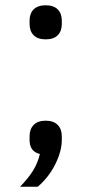

<svg xmlns="http://www.w3.org/2000/svg" viewBox="-20 -574 345 727"><path d="M92 -483V-496Q92 -523 107.5 -538.5Q123 -554 153 -554Q183 -554 198.5 -538.5Q214 -523 214 -496V-483Q214 -456 198.5 -440.5Q183 -425 153 -425Q123 -425 107.5 -440.5Q92 -456 92 -483ZM214 -58V-44Q214 -2 189.5 47.5Q165 97 123 133H56Q88 100 105.5 71.5Q123 43 131 9Q92 0 92 -44V-58Q92 -85 107.5 -101Q123 -117 153 -117Q183 -117 198.5 -101Q214 -85 214 -58Z"/></svg>

Font: IBM Plex Sans JP
Style: Regular
Weight: 400
Designer: Mike Abbink; Paul van der Laan; Pieter van Rosmalen; Wujin Sim; Yejin Wi; Jinhee Kim; Boomi Park; Yona Kim; Kichan Ma
Foundry: Sandoll Inc.
Version: Version 1.000